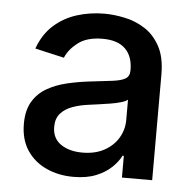

<svg xmlns="http://www.w3.org/2000/svg" viewBox="-45 -598 659 656"><g transform="rotate(5 284.5 -270.5)"><path d="M230.1 12.1Q178.3 12.1 136.4 -7.3Q94.5 -26.6 70.1 -63.6Q45.8 -100.5 45.8 -154.1Q45.8 -200.3 63.6 -230.1Q81.3 -259.9 111.5 -277.3Q141.7 -294.7 179 -303.6Q216.3 -312.5 255 -317.1Q304 -322.8 334.5 -326.5Q365.1 -330.3 378.9 -338.8Q392.8 -347.3 392.8 -366.5V-369Q392.8 -415.5 366.7 -441.1Q340.6 -466.6 289.1 -466.6Q235.4 -466.6 204.7 -443Q174 -419.4 162.3 -390.6L62.5 -413.4Q80.3 -463.1 114.5 -493.8Q148.8 -524.5 193.5 -538.5Q238.3 -552.6 287.6 -552.6Q320.3 -552.6 357.1 -544.9Q393.8 -537.3 426 -517Q458.1 -496.8 478.7 -459.3Q499.3 -421.9 499.3 -362.2V0H395.6V-74.6H391.3Q381 -54 360.4 -34.1Q339.8 -14.2 307.5 -1.1Q275.2 12.1 230.1 12.1ZM253.2 -73.2Q297.2 -73.2 328.7 -90.6Q360.1 -108 376.6 -136.2Q393.1 -164.4 393.1 -196.7V-267Q387.4 -261.4 371.3 -256.6Q355.1 -251.8 334.5 -248.4Q313.9 -245 294.4 -242.4Q274.9 -239.7 261.7 -237.9Q230.8 -234 205.4 -224.8Q180 -215.6 165 -198.3Q149.9 -181.1 149.9 -152.7Q149.9 -113.3 179 -93.2Q208.1 -73.2 253.2 -73.2Z"/></g></svg>

Font: InterMG Medium
Style: Regular
Weight: 500
Designer: Rasmus Andersson
Foundry: rsms
Version: Version 3.019;December 26, 2023;FontCreator 15.0.0.2955 64-b